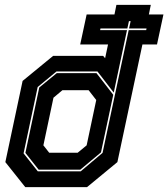

<svg xmlns="http://www.w3.org/2000/svg" viewBox="-20 -770 692 790"><path d="M84 0 2 -103 73 -437 198.5 -540H404.5L412.5 -530.5L424.5 -587H310L336.5 -710.5H451L459 -750H600.5L592.5 -710.5H652.5L626 -587H566L463 -103L338 0ZM135.5 -65H312L402 -141L509.5 -646H581.5L583 -653H511L517.5 -683H510.5L504 -653H393.5L392 -646H502.5L448 -389L381 -476H212.5L135 -412L77 -139ZM139 -72 84.5 -141 141.5 -410 213.5 -469H377L446 -380L395.5 -143L310.5 -72ZM182.5 -141.5H299.5L336.5 -172L376 -358.5L344.5 -399H237L200 -368L158.5 -172Z"/></svg>

Font: Tourney Expanded ExtraBold
Style: Italic
Weight: 800
Width: 7
Italic angle: -12°
Designer: Tyler Finck
Foundry: Etcetera Type Co
Version: Version 1.010; ttfautohint (v1.8.3)